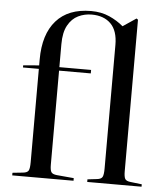

<svg xmlns="http://www.w3.org/2000/svg" viewBox="-54 -831 768 880"><g transform="rotate(5 329.5 -391.0)"><path d="M35 0V-12L83 -17Q103 -19 108.5 -29Q114 -39 114 -68V-497H41V-507L114 -513V-540Q114 -656 169.5 -719Q225 -782 330 -782Q377 -782 414 -765.5Q451 -749 479 -725L540 -766L547 -761V-64Q547 -39 552.5 -29Q558 -19 579 -17L630 -11V0H380V-12L423 -17Q443 -19 448.5 -29.5Q454 -40 454 -68V-637Q454 -702 422 -734Q390 -766 334 -766Q301 -766 272 -752Q243 -738 225 -705.5Q207 -673 207 -619V-513H353V-497H207V-64Q207 -39 213 -30Q219 -21 239 -19L317 -12V0Z"/></g></svg>

Font: Display Regular
Style: Regular
Weight: 400
Designer: Latin by Veronika Burian and Jose Scaglione. Greek by Irene Vlachou. Cyrillic by Vera Evstafieva.
Foundry: TypeTogether
Version: Version 3.002